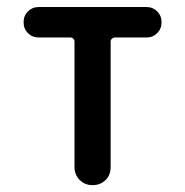

<svg xmlns="http://www.w3.org/2000/svg" viewBox="-20 -540 540 560"><path d="M92.8 -430.7Q74.2 -430.7 61.5 -443.4Q48.8 -456.1 48.8 -475.1Q48.8 -494.1 61.5 -506.8Q74.2 -519.5 92.8 -519.5H407.2Q425.8 -519.5 438.5 -506.8Q451.2 -494.1 451.2 -475.1Q451.2 -456.1 438.5 -443.4Q425.8 -430.7 407.2 -430.7H315.4Q310.5 -430.7 306.6 -427.2Q302.7 -423.8 302.7 -418.9V-52.7Q302.7 -29.3 287.6 -14.6Q272.5 0 250 0Q227.5 0 212.4 -15.1Q197.3 -30.3 197.3 -52.7V-418.9Q197.3 -423.8 193.8 -427.2Q190.4 -430.7 184.6 -430.7Z"/></svg>

Font: Rounded-X Mgen+ 2m medium
Style: Regular
Weight: 500
Designer: [Source Han Sans]
Ryoko NISHIZUKA  (kana & ideographs); Paul D. Hunt (Latin, Greek & Cyrillic); Wenlong ZHANG  (bopomofo
Version: Version 1.059.20150602